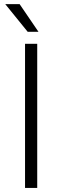

<svg xmlns="http://www.w3.org/2000/svg" viewBox="-20 -927 307 947"><path d="M163.6 -710.9V0H103.5V-710.9ZM76.7 -906.7 169.9 -770H116.7L5.9 -906.7Z"/></svg>

Font: Vazirmatn FD ExtraLight
Style: Regular
Weight: 200
Designer: Saber Rastikerdar
Foundry: Saber Rastikerdar
Version: Version 33.003